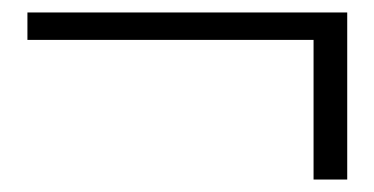

<svg xmlns="http://www.w3.org/2000/svg" viewBox="-20 -421 600 308"><path d="M483 -133H537V-401H24V-357H483Z"/></svg>

Font: Linux Libertine O C
Style: Regular
Weight: 400
Designer: Philipp H. Poll
Foundry: Philipp H. Poll
Version: Version 4.0.3